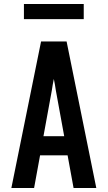

<svg xmlns="http://www.w3.org/2000/svg" viewBox="-20 -943 540 963"><path d="M37 0 186 -735H314L463 0H349L319 -164H181L151 0ZM198 -260H302L260 -490Q258 -504 255.5 -518.5Q253 -533 250 -547Q247 -533 244.5 -518.5Q242 -504 240 -490ZM100 -847V-923H400V-847Z"/></svg>

Font: Iosevka SS18
Style: Bold
Weight: 700
Monospace: yes
Designer: Belleve Invis
Foundry: Belleve Invis
Version: Version 25.1.1; ttfautohint (v1.8.4)